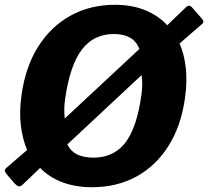

<svg xmlns="http://www.w3.org/2000/svg" viewBox="-35 -772 869 802"><path d="M807.9 -694.6Q812 -689.8 814.1 -683.9Q816.1 -678.1 809.6 -672.2L715 -590.3Q734.6 -545.8 741.1 -488.3Q747.7 -430.7 737.4 -360.6Q721.1 -245.4 668.6 -162.1Q616.1 -78.9 534.6 -34.4Q453 10 349.8 10Q278.4 10 223.6 -11.4Q168.9 -32.7 132.7 -70.6L59.8 -1Q49.1 8.6 41.4 5.8Q33.7 3 25.1 -6.7L-3.4 -39.8Q-11.7 -49.1 -14.3 -56Q-16.9 -62.9 -8.6 -70.5L78.3 -145.4Q59 -190.7 52 -248.6Q44.9 -306.5 55.2 -376.8Q71.7 -494 124.9 -577.9Q178.1 -661.9 260.2 -706.9Q342.3 -752 444.5 -752Q516.4 -752 571.4 -729.4Q626.5 -706.9 663.5 -666.6L742.9 -742.7Q750.2 -749.6 756.8 -747.8Q763.3 -746 767.3 -740.9L807.9 -694.6ZM237 -358.4Q233.7 -336.5 233.6 -315.6Q233.4 -294.8 235.4 -276.9L547.4 -567.6Q533.1 -601.7 506.2 -615.8Q479.3 -629.9 440.4 -629.9Q356.3 -629.9 306.6 -564.5Q257 -499.1 237 -358.4ZM555.6 -375.3Q558.9 -398.2 559.2 -419.4Q559.4 -440.5 556.4 -458.4L246.2 -168.7Q261.5 -138.8 288.9 -126.2Q316.3 -113.5 355.2 -113.5Q439.6 -113.5 488.1 -175.6Q536.6 -237.8 555.6 -375.3Z"/></svg>

Font: Libre Franklin Thin
Style: Italic
Weight: 100
Italic angle: -8°
Designer: Pablo Impallari, Rodrigo Fuenzalida, Nhung Nguyen
Foundry: Impallari Type
Version: Version 3.000